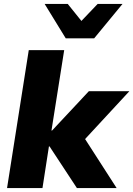

<svg xmlns="http://www.w3.org/2000/svg" viewBox="-20 -961 681 981"><path d="M16 0 127 -705H308L243 -294H246L434 -495H641L393 -227L390 -289L576 0H373L233 -213H230L197 0ZM316 -765 208 -941H326L396 -854L479 -941H606L461 -765Z"/></svg>

Font: Nunito Sans 11pt Black
Style: Italic
Weight: 900
Italic angle: -9°
Version: Version 3.101;gftools[0.9.27]